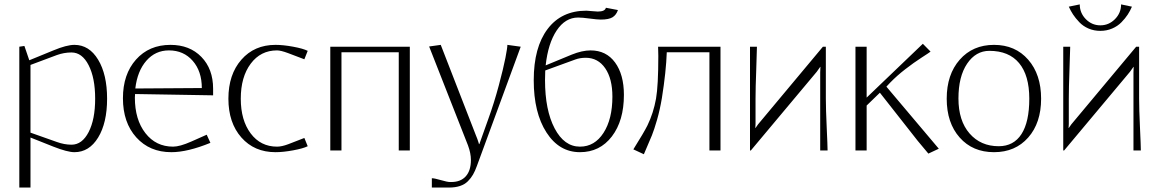

<svg xmlns="http://www.w3.org/2000/svg" viewBox="-20 -677 5212 864"><path d="M66.9 -466.8 89.8 -470.2 111.8 -405.8 220.2 -450.2Q279.8 -475.1 314.9 -475.1Q381.3 -475.1 421.6 -408.4Q461.9 -341.8 461.9 -232.9Q461.9 -124 421.6 -58.1Q381.3 7.8 314.9 7.8Q283.7 7.8 220.2 -17.1L117.2 -58.1V167H66.9ZM117.2 -384.8V-80.1L235.8 -38.1Q269.5 -25.9 301.8 -25.9Q349.6 -25.9 378.9 -82.8Q408.2 -139.6 408.2 -232.9Q408.2 -326.2 378.9 -383.5Q349.6 -440.9 301.8 -440.9Q268.1 -440.9 235.8 -429.2Z M587.9 -253.9Q587.9 -251.5 587.4 -246.1Q586.9 -240.7 586.9 -237.8Q586.9 -138.7 634.3 -77.9Q681.6 -17.1 758.8 -17.1Q789.1 -17.1 840.8 -40L910.2 -70.8L926.8 -34.2Q824.2 7.8 751 7.8Q653.3 7.8 593.3 -58.8Q533.2 -125.5 533.2 -234.9Q533.2 -342.8 592 -408.9Q650.9 -475.1 747.1 -475.1Q833.5 -475.1 886.2 -420.9Q939 -366.7 939 -277.8V-248ZM588.9 -278.8 888.2 -280.8Q888.2 -356.4 847.2 -403.3Q806.2 -450.2 740.2 -450.2Q679.2 -450.2 638.7 -403.8Q598.1 -357.4 588.9 -278.8Z M1364.7 -448.2 1349.6 -410.2 1276.4 -438Q1243.7 -450.2 1226.6 -450.2Q1152.8 -450.2 1108.2 -390.4Q1063.5 -330.6 1063.5 -232.9Q1063.5 -135.7 1108.2 -76.4Q1152.8 -17.1 1226.6 -17.1Q1247.6 -17.1 1276.4 -27.8L1349.6 -56.2L1364.7 -19Q1344.2 -8.8 1299.3 -0.5Q1254.4 7.8 1219.7 7.8Q1124.5 7.8 1066.2 -58.3Q1007.8 -124.5 1007.8 -232.9Q1007.8 -341.8 1066.2 -408.4Q1124.5 -475.1 1219.7 -475.1Q1254.4 -475.1 1299.3 -466.8Q1344.2 -458.5 1364.7 -448.2Z M1466.3 -466.8H1824.2V0H1774.4V-441.9H1516.6V0H1466.3Z M1911.1 -467.8 1963.4 -475.1 2120.1 -71.8Q2125 -60.1 2128.2 -51.3Q2131.3 -42.5 2133.3 -35.9Q2135.3 -29.3 2135.3 -28.8H2137.2L2177.2 -141.1Q2203.6 -213.9 2224.6 -292.5Q2245.6 -371.1 2254.4 -416.5Q2263.2 -461.9 2263.2 -475.1L2323.2 -466.8L2126 69.8Q2117.7 92.8 2108.6 108.6Q2099.6 124.5 2085.4 138.7Q2071.3 152.8 2050 159.9Q2028.8 167 2000 167H1923.3V125Q1934.6 125 1963.9 133.5Q1993.2 142.1 2005.4 142.1H2010.3Q2053.2 142.1 2076.2 116.2Q2099.1 90.3 2099.1 43Q2099.1 12.7 2085.9 -22.9Z M2435.5 -382.8 2552.7 -431.2Q2599.6 -450.2 2637.7 -450.2Q2708 -450.2 2747.8 -395.8Q2787.6 -341.3 2787.6 -250Q2787.6 -133.8 2733.4 -63Q2679.2 7.8 2589.8 7.8Q2496.1 7.8 2439 -81.1Q2381.8 -169.9 2381.8 -315.9Q2381.8 -463.9 2444.1 -546.4Q2506.3 -628.9 2618.7 -628.9Q2623 -628.9 2642.6 -627Q2662.1 -625 2669.9 -625Q2702.6 -625 2706.5 -642.1L2760.7 -631.8Q2753.4 -609.9 2736.6 -599.4Q2719.7 -588.9 2683.6 -588.9Q2668 -588.9 2633.8 -593.5Q2599.6 -598.1 2581.5 -598.1Q2523.9 -598.1 2485.1 -540Q2446.3 -481.9 2435.5 -382.8ZM2433.6 -359.9Q2432.6 -344.7 2432.6 -316.9Q2432.6 -181.6 2475.8 -99.4Q2519 -17.1 2589.8 -17.1Q2655.8 -17.1 2695.8 -79.1Q2735.8 -141.1 2735.8 -242.2Q2735.8 -322.8 2703.4 -369.9Q2670.9 -417 2615.7 -417Q2589.8 -417 2568.8 -409.2Z M2932.1 -232.9Q2942.4 -292 2942.4 -424.8Q2942.4 -433.6 2941.9 -447.3Q2941.4 -460.9 2941.4 -466.8H3222.2V0H3172.4V-441.9H2980.5Q2977.5 -355 2958.5 -235.8Q2949.7 -183.1 2936.8 -138.2Q2923.8 -93.3 2913.6 -67.9Q2903.3 -42.5 2877.4 17.1L2830.1 -4.9Q2878.4 -82 2893.6 -112.8Q2920.4 -168 2932.1 -232.9Z M3696.3 -466.8V-233.9Q3696.3 -186.5 3700.2 -103Q3704.1 -19.5 3704.1 0H3670.9V-235.8V-351.1L3671.9 -376H3670.9L3655.3 -354L3358.9 0H3355V-466.8H3386.2Q3386.2 -447.3 3383.1 -364.3Q3379.9 -281.2 3379.9 -233.9V-119.1L3378.9 -101.1H3379.9L3391.1 -117.2L3683.1 -466.8Z M3879.9 -202.1V0H3829.6V-466.8H3879.9V-237.8L4132.8 -480L4167.5 -444.8Q4161.6 -439.9 4126.7 -417.5Q4091.8 -395 4054 -365.7Q4016.1 -336.4 3985.8 -305.2L3968.8 -287.1L4204.6 -7.8L4157.7 14.2L4109.9 -43L3939.5 -259.8Z M4474.1 -19Q4541.5 -19 4576.7 -73.7Q4611.8 -128.4 4611.8 -232.9Q4611.8 -337.9 4565.9 -393.1Q4520 -448.2 4432.1 -448.2Q4371.1 -448.2 4332 -390.4Q4293 -332.5 4293 -233.9Q4293 -133.8 4343 -76.4Q4393.1 -19 4474.1 -19ZM4453.1 7.8Q4356.9 7.8 4298.6 -58.1Q4240.2 -124 4240.2 -232.9Q4240.2 -341.8 4298.8 -408.4Q4357.4 -475.1 4453.1 -475.1Q4548.8 -475.1 4606.9 -408.4Q4665 -341.8 4665 -232.9Q4665 -124 4606.9 -58.1Q4548.8 7.8 4453.1 7.8Z M5106 -466.8V-233.9Q5106 -186.5 5109.9 -103Q5113.8 -19.5 5113.8 0H5080.6V-235.8V-351.1L5081.5 -376H5080.6L5064.9 -354L4768.6 0H4764.6V-466.8H4795.9Q4795.9 -447.3 4792.7 -364.3Q4789.6 -281.2 4789.6 -233.9V-119.1L4788.6 -101.1H4789.6L4800.8 -117.2L5092.8 -466.8ZM4789.6 -647 4838.9 -657.2Q4838.9 -618.7 4866.2 -590.8Q4893.6 -563 4931.6 -563Q4969.7 -563 4997.3 -590.8Q5024.9 -618.7 5024.9 -657.2L5073.7 -647Q5065.9 -628.4 5054.7 -611.3Q5043.5 -594.2 5026.4 -576.7Q5009.3 -559.1 4984.6 -548.6Q4960 -538.1 4931.6 -538.1Q4902.8 -538.1 4878.4 -548.6Q4854 -559.1 4836.9 -577.1Q4819.8 -595.2 4808.8 -611.8Q4797.9 -628.4 4789.6 -647Z"/></svg>

Font: Resagokr
Style: Light
Weight: 300
Designer: gluk
Foundry: gluk
Version: Version 0.95